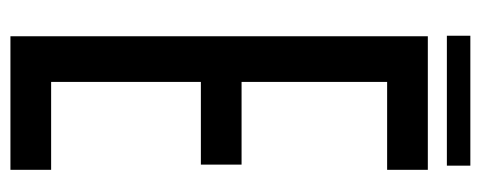

<svg xmlns="http://www.w3.org/2000/svg" viewBox="-297 -625 922 368"><g transform="rotate(90 164.0 -441.0)"><path d="M49.5 0V-800H305.5V-722H137V-443H295.5V-365H137V-78H305.5V0ZM48.5 -881.5H297.5V-836.5H48.5Z"/></g></svg>

Font: Big Shoulders Display Thin SemiBold
Style: Regular
Weight: 600
Version: Version 2.002